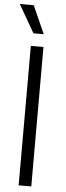

<svg xmlns="http://www.w3.org/2000/svg" viewBox="-62 -968 342 998"><g transform="rotate(5 109.0 -469.5)"><path d="M141.6 -727.5V0H75.7V-727.5ZM83.5 -793.9 -0.5 -939.5H72.3L137.2 -793.9Z"/></g></svg>

Font: Inter Display Light
Style: Regular
Weight: 300
Designer: Rasmus Andersson
Foundry: rsms
Version: Version 4.000;git-a52131595